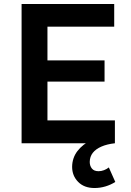

<svg xmlns="http://www.w3.org/2000/svg" viewBox="-20 -720 660 965"><path d="M88.5 0V-700H554V-586H218.5V-416.5H505.5V-310H218.5V-115H557.5V0ZM455 225Q403 225 372.8 194.2Q342.5 163.5 342.5 118.5Q343 73.5 369.2 39.2Q395.5 5 440.8 -17.2Q486 -39.5 543 -46L557.5 0Q517.5 4.5 489.5 16.8Q461.5 29 446.5 48Q431.5 67 431 93.5Q431 113.5 441.8 127Q452.5 140.5 475.5 140.5Q489.5 140.5 503 135.2Q516.5 130 527 121.5L559.5 194.5Q536.5 209 509.8 217Q483 225 455 225Z"/></svg>

Font: Geologica Roman Medium
Style: Regular
Weight: 500
Designer: Sindre Bremnes, Frode Helland
Foundry: Monokrom Skriftforlag AS
Version: Version 1.010;gftools[0.9.28]